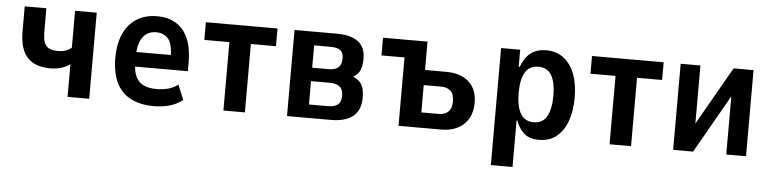

<svg xmlns="http://www.w3.org/2000/svg" viewBox="-43 -722 4466 1113"><g transform="rotate(5 2189.5 -165.5)"><path d="M356 0V-190Q333 -173 303.5 -164.5Q274 -156 243 -156Q181 -156 141 -178.5Q101 -201 82 -245Q63 -289 63 -354V-501H189V-366Q189 -331 196 -307Q203 -283 222.5 -271.5Q242 -260 278 -260Q301 -260 321 -266.5Q341 -273 356 -286V-501H482V0Z M860 10Q779 10 723.5 -19Q668 -48 640 -106Q612 -164 612 -250Q612 -328 637 -386.5Q662 -445 712 -478Q762 -511 835 -511Q899 -511 945 -482Q991 -453 1014.5 -397Q1038 -341 1038 -259V-209H712V-294H945L932 -274Q932 -357 906.5 -387.5Q881 -418 834 -418Q804 -418 781 -403Q758 -388 744 -355.5Q730 -323 730 -267V-232Q730 -180 745.5 -149Q761 -118 791 -104Q821 -90 867 -90Q898 -90 931 -98Q964 -106 990 -127L1026 -40Q987 -11 944.5 -0.5Q902 10 860 10Z M1263 0V-398H1117V-501H1534V-398H1388V0Z M1633 0V-501H1878Q1936 -501 1973 -486Q2010 -471 2028 -442.5Q2046 -414 2046 -372Q2046 -332 2036.5 -306.5Q2027 -281 1998 -263L1999 -259Q2023 -248 2036.5 -232.5Q2050 -217 2055.5 -195.5Q2061 -174 2061 -145Q2061 -72 2017 -36Q1973 0 1887 0ZM1754 -78H1862Q1901 -78 1921 -93Q1941 -108 1941 -145Q1941 -182 1921 -198Q1901 -214 1863 -214H1754ZM1754 -292H1849Q1888 -292 1906.5 -308.5Q1925 -325 1925 -361Q1925 -395 1906.5 -408.5Q1888 -422 1848 -422H1754Z M2282 0V-398H2148V-501H2407V-336H2529Q2614 -336 2662 -293Q2710 -250 2710 -172Q2710 -118 2688.5 -80Q2667 -42 2626.5 -21Q2586 0 2531 0ZM2407 -89H2509Q2542 -89 2563 -108Q2584 -127 2584 -169Q2584 -212 2563 -230Q2542 -248 2510 -248H2407Z M2835 180V-501H2946V-402H2952Q2973 -458 3008.5 -484.5Q3044 -511 3097 -511Q3158 -511 3200 -478Q3242 -445 3263.5 -387.5Q3285 -330 3285 -251Q3285 -174 3264 -115.5Q3243 -57 3202 -23.5Q3161 10 3099 10Q3046 10 3014.5 -16Q2983 -42 2965 -91H2961V180ZM3060 -89Q3113 -89 3137 -132Q3161 -175 3161 -252Q3161 -329 3137 -370.5Q3113 -412 3060 -412Q3007 -412 2983 -370Q2959 -328 2959 -252Q2959 -175 2983 -132Q3007 -89 3060 -89Z M3510 0V-398H3364V-501H3781V-398H3635V0Z M3880 0V-501H3995V-137H3980L4188 -501H4304V0H4189V-365H4204L3996 0Z"/></g></svg>

Font: Nunito Sans 7pt Condensed
Style: Bold
Weight: 700
Width: 3
Designer: Vernon Adams
Foundry: Vernon Adams
Version: Version 3.101;gftools[0.9.27]